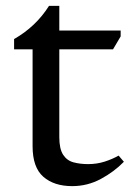

<svg xmlns="http://www.w3.org/2000/svg" viewBox="-20 -624 442 654"><path d="M226 10Q164 10 127.5 -22Q91 -54 91 -126V-456H28V-491Q102 -533 147 -604H182V-522V-493V-157Q182 -117 195 -97Q208 -77 230.5 -71Q253 -65 280 -65Q310 -65 336.5 -73.5Q363 -82 384 -94L402 -73Q369 -39 323.5 -14.5Q278 10 226 10ZM138 -456V-520H391V-500L365 -456Z"/></svg>

Font: Hedvig Letters Serif 18pt
Style: Regular
Weight: 400
Designer: Alexander Örn & Tor Weibull
Foundry: Kanon Foundry
Version: Version 1.000